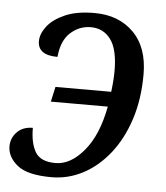

<svg xmlns="http://www.w3.org/2000/svg" viewBox="-45 -587 553 638"><g transform="rotate(5 231.5 -268.0)"><path d="M150 10Q69 10 35.5 -17.5Q2 -45 2 -80Q2 -108 21.5 -128Q41 -148 74 -148Q74 -97 91.5 -67.5Q109 -38 159 -38Q209 -38 253.5 -91Q298 -144 316 -240H126L137 -290H323Q328 -330 328 -360Q328 -432 303.5 -465Q279 -498 237 -498Q199 -498 169.5 -471.5Q140 -445 135 -390Q69 -390 69 -437Q69 -461 88 -486Q107 -511 146 -528.5Q185 -546 245 -546Q326 -546 375.5 -496.5Q425 -447 425 -357Q425 -274 403 -206.5Q381 -139 342.5 -90.5Q304 -42 254.5 -16Q205 10 150 10Z"/></g></svg>

Font: Noto Serif SemiCondensed
Style: Italic
Weight: 400
Width: 4
Italic angle: -12°
Designer: Monotype Design Team
Foundry: Monotype Imaging Inc.
Version: Version 2.013